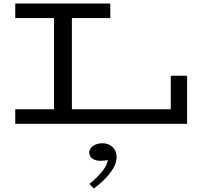

<svg xmlns="http://www.w3.org/2000/svg" viewBox="-20 -706 1151 1095"><path d="M1047 -274V0H67V-83H288V-603H67V-686H609V-603H390V-83H954V-274ZM515 369 490 343Q587 264 595 206Q580 211 552 211Q524 211 506.5 198Q489 185 489 164Q489 142 510.5 126.5Q532 111 565 111Q599 111 622 132.5Q645 154 645 190Q645 231 610 278Q575 325 515 369Z"/></svg>

Font: BioRhyme Expanded
Style: Regular
Weight: 400
Width: 7
Designer: Aoife Mooney
Foundry: Aoife Mooney Type
Version: Version 1.000